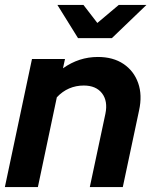

<svg xmlns="http://www.w3.org/2000/svg" viewBox="-22 -761 624 781"><path d="M-2.2 0 108.1 -521H242.4L234.2 -483.2Q299.1 -529.3 376.2 -529.3Q438.1 -529.3 480.4 -500.9Q522.6 -472.5 540 -423.3Q557.4 -374.2 543.6 -311.3L477.5 0H343.3L406.7 -298Q417.4 -349.8 393 -381.5Q368.6 -413.1 318.6 -413.1Q286.9 -413.1 259.3 -401.2Q231.8 -389.3 209.2 -365.3L132.1 0ZM295.4 -605.9 211.5 -740.9H317.5L374 -667.6L461 -740.9H573.7L433.1 -605.9Z"/></svg>

Font: Red Hat Display
Style: Italic
Weight: 300
Italic angle: -12°
Designer: Pentagram, MCKL
Foundry: Pentagram, MCKL
Version: Version 1.023